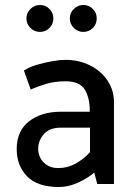

<svg xmlns="http://www.w3.org/2000/svg" viewBox="-20 -738 533 770"><path d="M133 -140Q133 -174 156 -200Q179 -226 223 -226H341V-128Q316 -100 283.5 -82Q251 -64 214 -64Q187 -64 169 -75.5Q151 -87 142 -104.5Q133 -122 133 -140ZM103 -379Q130 -391 165 -401.5Q200 -412 243 -412Q300 -412 320 -378.5Q340 -345 340 -295V-290H225Q146 -290 96.5 -251.5Q47 -213 47 -140Q47 -74 88.5 -31Q130 12 216 12Q255 12 294 -6Q333 -24 358 -46L370 0H437V-329Q437 -376 411.5 -414.5Q386 -453 341.5 -475.5Q297 -498 241 -498Q221 -498 189 -492.5Q157 -487 126 -477.5Q95 -468 76 -455ZM140 -610Q163 -610 178.5 -626Q194 -642 194 -664Q194 -686 178.5 -702Q163 -718 140 -718Q118 -718 102 -702Q86 -686 86 -664Q86 -642 102 -626Q118 -610 140 -610ZM314 -610Q337 -610 352.5 -626Q368 -642 368 -664Q368 -686 352.5 -702Q337 -718 314 -718Q292 -718 276 -702Q260 -686 260 -664Q260 -642 276 -626Q292 -610 314 -610Z"/></svg>

Font: Catamaran Thin Medium
Style: Regular
Weight: 500
Version: Version 2.000